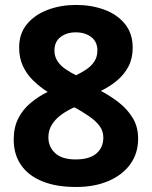

<svg xmlns="http://www.w3.org/2000/svg" viewBox="-20 -743 612 773"><path d="M286.1 -723.1Q347.7 -723.1 399.7 -704.1Q451.7 -685.1 482.9 -646.7Q514.2 -608.4 514.2 -550.8Q514.2 -507.8 497.3 -475.6Q480.5 -443.4 451.7 -419.2Q422.9 -395 386.2 -377Q424.3 -356.9 458.5 -330.3Q492.7 -303.7 514.4 -268.1Q536.1 -232.4 536.1 -185.1Q536.1 -125.5 504.4 -81.8Q472.7 -38.1 416.5 -14.2Q360.4 9.8 286.1 9.8Q206.1 9.8 149.9 -13.2Q93.8 -36.1 64.5 -78.9Q35.2 -121.6 35.2 -181.2Q35.2 -230 53.5 -266.1Q71.8 -302.2 103 -328.4Q134.3 -354.5 171.9 -373Q140.1 -393.1 114 -418.5Q87.9 -443.8 72.5 -476.6Q57.1 -509.3 57.1 -551.8Q57.1 -608.4 89.1 -646.5Q121.1 -684.6 173.3 -703.9Q225.6 -723.1 286.1 -723.1ZM174.8 -189.9Q174.8 -151.4 202.4 -126.2Q230 -101.1 284.2 -101.1Q340.3 -101.1 368.2 -125.2Q396 -149.4 396 -189Q396 -216.3 380.1 -236.8Q364.3 -257.3 340.3 -273.7Q316.4 -290 292 -304.2L278.8 -311Q247.6 -296.9 224.4 -279.3Q201.2 -261.7 188 -239.7Q174.8 -217.8 174.8 -189.9ZM285.2 -612.8Q248 -612.8 223.6 -593.8Q199.2 -574.7 199.2 -540Q199.2 -515.6 211.2 -497.3Q223.1 -479 242.9 -465.3Q262.7 -451.7 286.1 -439.9Q308.6 -450.7 328.1 -463.9Q347.7 -477.1 359.9 -495.6Q372.1 -514.2 372.1 -540Q372.1 -574.7 347.4 -593.8Q322.8 -612.8 285.2 -612.8Z"/></svg>

Font: Wonky
Style: Regular
Weight: 400
Designer: Monotype Design Team
Foundry: Monotype Imaging Inc.
Version: Version 3.000